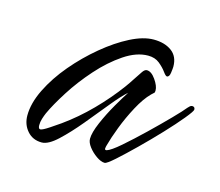

<svg xmlns="http://www.w3.org/2000/svg" viewBox="-58 -373 518 453"><g transform="rotate(15 201.0 -146.5)"><path d="M230 9Q221 9 209.5 1Q198 -7 190 -17.5Q182 -28 182 -37Q182 -52 193 -77.5Q204 -103 218.5 -128Q233 -153 241 -165Q227 -153 205.5 -126.5Q184 -100 159.5 -70.5Q135 -41 112.5 -20Q90 1 74 1Q52 1 38.5 -14.5Q25 -30 25 -52Q25 -82 42 -116.5Q59 -151 86.5 -183.5Q114 -216 146.5 -243Q179 -270 210.5 -286Q242 -302 267 -302Q294 -302 311 -289.5Q328 -277 328 -252Q328 -248 326.5 -237Q325 -226 319 -226Q316 -226 309.5 -235Q303 -244 292 -253Q281 -262 264 -262Q236 -262 205.5 -241.5Q175 -221 147 -189.5Q119 -158 98 -125Q77 -92 66 -68Q63 -61 60.5 -53Q58 -45 58 -37Q58 -28 63 -28Q68 -28 84.5 -39Q101 -50 108 -55Q143 -80 174.5 -112Q206 -144 231 -178Q239 -189 246 -200Q253 -211 260 -221Q265 -228 270 -228Q281 -228 291.5 -213Q302 -198 302 -187Q302 -182 300.5 -181Q299 -180 294 -175Q279 -160 264.5 -133Q250 -106 239.5 -78.5Q229 -51 224 -32Q223 -29 222.5 -24.5Q222 -20 227 -21Q237 -24 259.5 -43.5Q282 -63 308.5 -88.5Q335 -114 356.5 -136Q378 -158 385 -167Q387 -169 389.5 -171.5Q392 -174 395 -174Q402 -174 402 -167Q402 -163 386 -143.5Q370 -124 346 -98.5Q322 -73 297 -48.5Q272 -24 253.5 -7.5Q235 9 230 9Z"/></g></svg>

Font: Hurricane
Style: Regular
Weight: 400
Designer: Robert E. Leuschke
Foundry: Robert E. Leuschke
Version: Version 1.010; ttfautohint (v1.8.3)